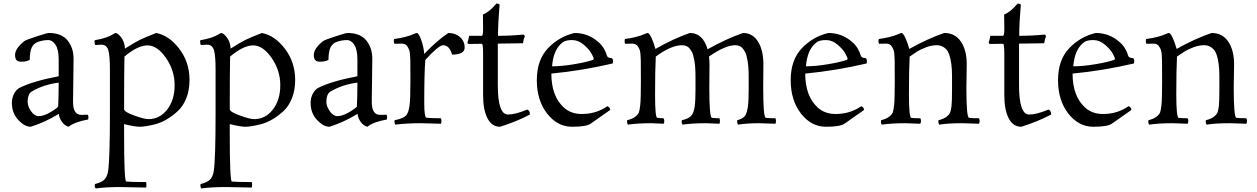

<svg xmlns="http://www.w3.org/2000/svg" viewBox="-20 -695 7089 1083"><path d="M395 -364 392 -120Q392 -47 439 -47L475 -48Q479 -43 479 -32L477 -21Q400 -7 367 20Q345 14 329.5 -7.5Q314 -29 312 -53Q232 -4 153 20Q119 20 83 -18.5Q47 -57 47 -115Q47 -144 60 -167.5Q73 -191 91 -200Q165 -237 311 -265V-360Q311 -415 293.5 -442Q276 -469 251.5 -469Q227 -469 199 -460.5Q171 -452 159.5 -428Q148 -404 148 -360Q148 -356 134.5 -351.5Q121 -347 100.5 -347Q80 -347 72.5 -356.5Q65 -366 65 -385Q65 -421 117 -463Q129 -471 187.5 -490Q246 -509 255 -509Q327 -509 361 -467Q395 -425 395 -364ZM308 -93Q311 -152 311 -229Q227 -218 163 -181Q136 -168 136 -120Q136 -96 155 -68Q174 -40 198.5 -40Q223 -40 255 -57Q287 -74 308 -93Z M552 -443 517 -441Q513 -448 513 -459L514 -468Q584 -480 618 -502L630 -509Q645 -509 664 -483.5Q683 -458 685 -421Q742 -457 768.5 -470Q795 -483 861 -509Q934 -495 991.5 -419.5Q1049 -344 1049 -244Q1049 -187 1031 -141.5Q1013 -96 983 -68.5Q953 -41 921 -22Q889 -3 855 6Q797 20 768.5 20Q740 20 680 5V61Q680 328 692 329Q722 332 804 332Q806 339 806 348Q806 357 804 363L660 360Q574 360 520 368Q514 362 514 351L516 343Q557 333 571.5 315Q586 297 590 269Q600 199 600 -59V-303Q600 -383 590.5 -413Q581 -443 552 -443ZM680 -79Q680 -64 737 -43.5Q794 -23 817 -23Q881 -23 923 -77Q965 -131 965 -214.5Q965 -298 916 -368.5Q867 -439 812 -439Q757 -439 682 -376Q680 -293 680 -79Z M1148 -443 1113 -441Q1109 -448 1109 -459L1110 -468Q1180 -480 1214 -502L1226 -509Q1241 -509 1260 -483.5Q1279 -458 1281 -421Q1338 -457 1364.5 -470Q1391 -483 1457 -509Q1530 -495 1587.5 -419.5Q1645 -344 1645 -244Q1645 -187 1627 -141.5Q1609 -96 1579 -68.5Q1549 -41 1517 -22Q1485 -3 1451 6Q1393 20 1364.5 20Q1336 20 1276 5V61Q1276 328 1288 329Q1318 332 1400 332Q1402 339 1402 348Q1402 357 1400 363L1256 360Q1170 360 1116 368Q1110 362 1110 351L1112 343Q1153 333 1167.5 315Q1182 297 1186 269Q1196 199 1196 -59V-303Q1196 -383 1186.5 -413Q1177 -443 1148 -443ZM1276 -79Q1276 -64 1333 -43.5Q1390 -23 1413 -23Q1477 -23 1519 -77Q1561 -131 1561 -214.5Q1561 -298 1512 -368.5Q1463 -439 1408 -439Q1353 -439 1278 -376Q1276 -293 1276 -79Z M2080 -364 2077 -120Q2077 -47 2124 -47L2160 -48Q2164 -43 2164 -32L2162 -21Q2085 -7 2052 20Q2030 14 2014.5 -7.5Q1999 -29 1997 -53Q1917 -4 1838 20Q1804 20 1768 -18.5Q1732 -57 1732 -115Q1732 -144 1745 -167.5Q1758 -191 1776 -200Q1850 -237 1996 -265V-360Q1996 -415 1978.5 -442Q1961 -469 1936.5 -469Q1912 -469 1884 -460.5Q1856 -452 1844.5 -428Q1833 -404 1833 -360Q1833 -356 1819.5 -351.5Q1806 -347 1785.5 -347Q1765 -347 1757.5 -356.5Q1750 -366 1750 -385Q1750 -421 1802 -463Q1814 -471 1872.5 -490Q1931 -509 1940 -509Q2012 -509 2046 -467Q2080 -425 2080 -364ZM1993 -93Q1996 -152 1996 -229Q1912 -218 1848 -181Q1821 -168 1821 -120Q1821 -96 1840 -68Q1859 -40 1883.5 -40Q1908 -40 1940 -57Q1972 -74 1993 -93Z M2245 -449 2206 -448Q2201 -453 2201 -463L2203 -475Q2271 -484 2314 -503Q2328 -509 2331 -509Q2342 -509 2356 -469.5Q2370 -430 2373 -391Q2448 -469 2509 -509Q2549 -509 2575 -485.5Q2601 -462 2601 -427Q2601 -387 2530 -387Q2515 -440 2479 -440Q2455 -440 2379 -357Q2373 -281 2373 -115Q2373 -32 2386 -31Q2409 -28 2467 -28Q2470 -21 2470 -12Q2470 -3 2467 3L2355 0Q2273 0 2210 8Q2205 2 2205 -9L2206 -17Q2259 -27 2274 -48Q2285 -64 2290 -99.5Q2295 -135 2295 -239Q2295 -343 2294.5 -354Q2294 -365 2293 -383Q2292 -401 2289 -410Q2286 -419 2280 -430Q2270 -449 2245 -449Z M2788 -215Q2788 -49 2845 -49Q2887 -49 2954 -77Q2969 -72 2969 -49Q2896 -10 2801 20Q2754 20 2729.5 -28Q2705 -76 2705 -157V-389Q2705 -448 2698 -448L2624 -447Q2617 -449 2617 -457Q2622 -467 2626 -493H2697Q2705 -493 2705 -528L2704 -613Q2741 -628 2780 -675Q2792 -675 2798 -669Q2789 -564 2789 -493Q2862 -493 2933 -500Q2940 -496 2940 -488Q2934 -478 2930 -451L2788 -449Z M3261 -52Q3343 -52 3406 -96Q3420 -91 3422 -75L3314 1Q3290 20 3207 20Q3124 20 3066 -54.5Q3008 -129 3008 -243Q3008 -357 3071 -423Q3134 -489 3221 -509Q3297 -509 3355 -458Q3390 -428 3404 -380Q3407 -368 3432 -367Q3438 -360 3438 -352.5Q3438 -345 3436 -337Q3260 -296 3090 -280Q3090 -152 3161 -88Q3201 -52 3261 -52ZM3324 -357Q3329 -360 3329 -364.5Q3329 -369 3316.5 -392.5Q3304 -416 3273 -442.5Q3242 -469 3208 -469Q3174 -469 3158 -459Q3102 -421 3094 -321Q3148 -321 3217 -332.5Q3286 -344 3324 -357Z M3723 3 3654 0Q3578 0 3522 8Q3517 2 3517 -9L3518 -17Q3547 -24 3563 -36.5Q3579 -49 3583.5 -60.5Q3588 -72 3591.5 -103.5Q3595 -135 3595 -239Q3595 -343 3594.5 -354.5Q3594 -366 3593 -384Q3592 -402 3589 -411Q3586 -420 3580 -430Q3570 -449 3546 -449L3507 -448Q3503 -452 3503 -463L3505 -475Q3573 -484 3616 -503Q3630 -509 3633 -509Q3642 -509 3655 -481Q3668 -453 3677 -419Q3783 -479 3871 -509Q3945 -509 3971 -417Q4076 -476 4171 -509Q4225 -509 4255.5 -460.5Q4286 -412 4286 -332L4285 -200Q4285 -33 4299.5 -30.5Q4314 -28 4354 -28Q4357 -21 4357 -12Q4357 -3 4354 3L4262 0Q4193 0 4143 8Q4138 2 4138 -9L4139 -17Q4173 -26 4183.5 -43.5Q4194 -61 4198.5 -93.5Q4203 -126 4203 -188V-262Q4203 -319 4196.5 -353.5Q4190 -388 4184.5 -398.5Q4179 -409 4171 -420Q4156 -440 4127 -440Q4071 -440 3979 -376Q3982 -356 3982 -332Q3982 -332 3981 -200Q3981 -33 3995.5 -30.5Q4010 -28 4038 -28Q4041 -21 4041 -12Q4041 -3 4038 3L3962 0Q3886 0 3830 8Q3825 2 3825 -8L3826 -17Q3867 -26 3880.5 -44Q3894 -62 3898.5 -94Q3903 -126 3903 -188V-262Q3903 -319 3896.5 -353.5Q3890 -388 3884.5 -398.5Q3879 -409 3871 -420Q3856 -440 3827 -440Q3766 -440 3679 -376Q3675 -297 3675 -164.5Q3675 -32 3687 -31Q3698 -28 3723 -28Q3727 -20 3727 -11Q3727 -2 3723 3Z M4693 -52Q4775 -52 4838 -96Q4852 -91 4854 -75L4746 1Q4722 20 4639 20Q4556 20 4498 -54.5Q4440 -129 4440 -243Q4440 -357 4503 -423Q4566 -489 4653 -509Q4729 -509 4787 -458Q4822 -428 4836 -380Q4839 -368 4864 -367Q4870 -360 4870 -352.5Q4870 -345 4868 -337Q4692 -296 4522 -280Q4522 -152 4593 -88Q4633 -52 4693 -52ZM4756 -357Q4761 -360 4761 -364.5Q4761 -369 4748.5 -392.5Q4736 -416 4705 -442.5Q4674 -469 4640 -469Q4606 -469 4590 -459Q4534 -421 4526 -321Q4580 -321 4649 -332.5Q4718 -344 4756 -357Z M4978 -449 4939 -448Q4935 -453 4935 -461Q4935 -469 4937 -475Q5005 -484 5048 -503Q5062 -509 5065 -509Q5074 -509 5087 -481Q5100 -453 5109 -419Q5210 -476 5306 -509Q5367 -509 5400 -460.5Q5433 -412 5433 -332L5431 -200Q5431 -33 5446 -30.5Q5461 -28 5502 -28Q5506 -21 5506 -13Q5506 -5 5502 3L5410 0Q5327 0 5278 8Q5273 2 5273 -9L5274 -17Q5303 -24 5319 -36.5Q5335 -49 5339.5 -60.5Q5344 -72 5347 -95.5Q5350 -119 5350 -187V-270Q5350 -340 5334 -388Q5327 -407 5318 -416Q5296 -440 5265 -440Q5234 -440 5203 -428Q5172 -416 5156 -406Q5140 -396 5111 -376Q5107 -297 5107 -164.5Q5107 -32 5120.5 -30Q5134 -28 5171 -28Q5175 -21 5175 -13Q5175 -5 5171 3L5086 0Q5010 0 4954 8Q4949 2 4949 -9L4950 -17Q4979 -24 4995 -36.5Q5011 -49 5015.5 -60.5Q5020 -72 5023.5 -103.5Q5027 -135 5027 -239Q5027 -343 5026.5 -354.5Q5026 -366 5025 -384Q5024 -402 5021 -411Q5018 -420 5012 -430Q5002 -449 4978 -449Z M5728 -215Q5728 -49 5785 -49Q5827 -49 5894 -77Q5909 -72 5909 -49Q5836 -10 5741 20Q5694 20 5669.5 -28Q5645 -76 5645 -157V-389Q5645 -448 5638 -448L5564 -447Q5557 -449 5557 -457Q5562 -467 5566 -493H5637Q5645 -493 5645 -528L5644 -613Q5681 -628 5720 -675Q5732 -675 5738 -669Q5729 -564 5729 -493Q5802 -493 5873 -500Q5880 -496 5880 -488Q5874 -478 5870 -451L5728 -449Z M6201 -52Q6283 -52 6346 -96Q6360 -91 6362 -75L6254 1Q6230 20 6147 20Q6064 20 6006 -54.5Q5948 -129 5948 -243Q5948 -357 6011 -423Q6074 -489 6161 -509Q6237 -509 6295 -458Q6330 -428 6344 -380Q6347 -368 6372 -367Q6378 -360 6378 -352.5Q6378 -345 6376 -337Q6200 -296 6030 -280Q6030 -152 6101 -88Q6141 -52 6201 -52ZM6264 -357Q6269 -360 6269 -364.5Q6269 -369 6256.5 -392.5Q6244 -416 6213 -442.5Q6182 -469 6148 -469Q6114 -469 6098 -459Q6042 -421 6034 -321Q6088 -321 6157 -332.5Q6226 -344 6264 -357Z M6486 -449 6447 -448Q6443 -453 6443 -461Q6443 -469 6445 -475Q6513 -484 6556 -503Q6570 -509 6573 -509Q6582 -509 6595 -481Q6608 -453 6617 -419Q6718 -476 6814 -509Q6875 -509 6908 -460.5Q6941 -412 6941 -332L6939 -200Q6939 -33 6954 -30.5Q6969 -28 7010 -28Q7014 -21 7014 -13Q7014 -5 7010 3L6918 0Q6835 0 6786 8Q6781 2 6781 -9L6782 -17Q6811 -24 6827 -36.5Q6843 -49 6847.5 -60.5Q6852 -72 6855 -95.5Q6858 -119 6858 -187V-270Q6858 -340 6842 -388Q6835 -407 6826 -416Q6804 -440 6773 -440Q6742 -440 6711 -428Q6680 -416 6664 -406Q6648 -396 6619 -376Q6615 -297 6615 -164.5Q6615 -32 6628.5 -30Q6642 -28 6679 -28Q6683 -21 6683 -13Q6683 -5 6679 3L6594 0Q6518 0 6462 8Q6457 2 6457 -9L6458 -17Q6487 -24 6503 -36.5Q6519 -49 6523.5 -60.5Q6528 -72 6531.5 -103.5Q6535 -135 6535 -239Q6535 -343 6534.5 -354.5Q6534 -366 6533 -384Q6532 -402 6529 -411Q6526 -420 6520 -430Q6510 -449 6486 -449Z"/></svg>

Font: Rosarivo
Style: Regular
Weight: 400
Designer: Pablo Ugerman
Foundry: Pablo Ugerman
Version: Version 1.003